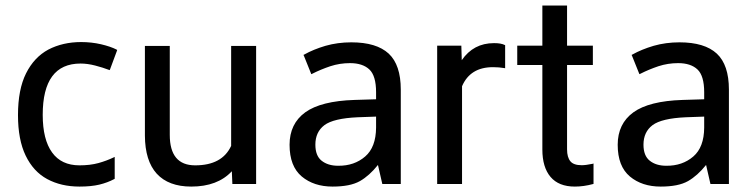

<svg xmlns="http://www.w3.org/2000/svg" viewBox="-20 -669 2734 698"><path d="M395.5 -18.1Q370.6 -4.9 341.1 2.2Q311.5 9.3 269 9.3Q202.1 9.3 151.4 -18.1Q101.1 -45.4 73.2 -103.5Q45.4 -161.1 45.4 -250.5Q45.4 -343.8 74.7 -402.3Q104 -460.9 155.8 -488.8Q208.5 -516.1 274.9 -516.1Q312.5 -516.1 347.2 -508.1Q381.8 -500 403.8 -488.8L404.3 -488.3L406.2 -487.3L405.3 -485.8V-484.9L379.9 -416.5L379.4 -416L378.9 -414.1L377 -414.6L376 -415Q354.5 -423.3 326.2 -430.7Q297.9 -438 272.9 -438Q135.3 -438 135.3 -251.5Q135.3 -161.6 169.4 -114.7Q203.1 -67.9 269 -67.9Q307.6 -67.9 337.9 -76.2Q367.7 -84.5 393.1 -96.7L394 -97.2L397 -98.6V-95.2V-93.8V-21V-19Z M824.7 -2 822.8 -46.4Q771 9.3 675.3 9.3Q592.8 9.3 549.8 -37.6Q507.3 -84.5 506.8 -175.8V-499.5V-502H509.3H594.7H597.2V-499.5V-178.7Q597.2 -67.9 689.5 -67.9Q787.6 -67.9 820.3 -138.7V-499.5V-502H822.8H908.7H911.1V-499.5V-2V0H908.7H826.7H824.7Z M1307.6 -100.1Q1346.7 -133.8 1347.2 -205.1V-245.1L1280.8 -242.7Q1192.4 -238.8 1159.2 -213.9Q1126.5 -189 1126.5 -143.1Q1126.5 -103 1148.9 -85Q1171.9 -66.4 1209.5 -66.4Q1268.1 -65.9 1307.6 -100.1ZM1086.9 -471.2Q1119.1 -489.3 1163.1 -502.4Q1207.5 -515.1 1257.3 -515.1Q1348.6 -515.1 1393.1 -474.1Q1437 -433.1 1437 -343.3V-4.4V-2V0H1434.6H1432.6H1373.5H1371.6H1369.6V-2L1369.1 -3.4L1354 -69.3Q1322.8 -30.3 1288.6 -10.7Q1270.5 -0.5 1245.6 4.4Q1220.7 9.3 1189 9.3Q1121.1 9.3 1077.1 -27.3Q1032.7 -64.5 1032.7 -142.6Q1032.7 -219.2 1089.8 -260.7Q1147 -301.8 1268.6 -305.7L1347.2 -308.1V-333.5Q1347.2 -393.6 1322.8 -416.5Q1298.3 -439.5 1252.4 -439.5Q1215.3 -439.5 1180.7 -428.2Q1146 -416.5 1116.2 -401.4L1114.3 -400.4L1111.8 -399.4L1110.8 -401.4L1109.9 -403.8L1085 -465.8L1084 -467.8L1083 -469.2L1085 -470.2Z M1816.4 -420.9 1814 -421.4Q1794.4 -424.8 1772.9 -424.8Q1772.5 -424.8 1772 -424.8Q1689.5 -424.8 1659.7 -355.5V-2V0H1657.2H1571.3H1569.3V-2V-501V-502.9H1571.3H1655.3H1657.2V-501L1658.7 -450.2Q1701.2 -512.2 1775.9 -512.2H1776.4Q1801.8 -512.2 1814.9 -505.4L1816.4 -504.9V-503.4V-423.8Z M2041.5 -648.9V-646.5V-502.9H2133.3H2135.3V-500.5V-435.1V-432.6H2133.3H2041.5V-126Q2041.5 -97.2 2053.7 -82.5Q2065.4 -68.4 2094.7 -68.4Q2094.7 -68.4 2095.2 -68.4Q2109.4 -68.4 2135.3 -73.7L2137.7 -74.7V-71.8V-2V-0.5L2136.2 0Q2102.1 9.3 2069.8 9.3Q2011.2 9.3 1981.4 -25.9Q1951.7 -61 1951.7 -125.5V-432.6H1862.3H1860.4V-434.6V-500.5V-502.9H1862.3H1951.7V-646.5V-648.9H1953.6H2039.6Z M2500.5 -100.1Q2539.6 -133.8 2540 -205.1V-245.1L2473.6 -242.7Q2385.3 -238.8 2352.1 -213.9Q2319.3 -189 2319.3 -143.1Q2319.3 -103 2341.8 -85Q2364.7 -66.4 2402.3 -66.4Q2460.9 -65.9 2500.5 -100.1ZM2279.8 -471.2Q2312 -489.3 2356 -502.4Q2400.4 -515.1 2450.2 -515.1Q2541.5 -515.1 2585.9 -474.1Q2629.9 -433.1 2629.9 -343.3V-4.4V-2V0H2627.4H2625.5H2566.4H2564.5H2562.5V-2L2562 -3.4L2546.9 -69.3Q2515.6 -30.3 2481.4 -10.7Q2463.4 -0.5 2438.5 4.4Q2413.6 9.3 2381.8 9.3Q2314 9.3 2270 -27.3Q2225.6 -64.5 2225.6 -142.6Q2225.6 -219.2 2282.7 -260.7Q2339.8 -301.8 2461.4 -305.7L2540 -308.1V-333.5Q2540 -393.6 2515.6 -416.5Q2491.2 -439.5 2445.3 -439.5Q2408.2 -439.5 2373.5 -428.2Q2338.9 -416.5 2309.1 -401.4L2307.1 -400.4L2304.7 -399.4L2303.7 -401.4L2302.7 -403.8L2277.8 -465.8L2276.9 -467.8L2275.9 -469.2L2277.8 -470.2Z"/></svg>

Font: MAUL
Style: Regular
Weight: 400
Designer: MAUL
Version: Version 1.0; 2020; ttfautohint (v1.8.3)